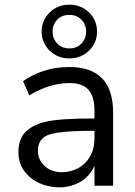

<svg xmlns="http://www.w3.org/2000/svg" viewBox="-20 -798 581 825"><path d="M234 7Q201 7 166 -4.5Q131 -16 105 -40Q59 -82 59 -144Q59 -200 90 -231.5Q121 -263 182 -276Q241 -289 386 -289V-323Q386 -383 360.5 -412Q335 -441 278 -441Q192 -441 106 -388L79 -449Q114 -475 165 -492.5Q216 -510 278 -510Q466 -510 466 -314V0H386V-85Q363 -37 322.5 -15Q282 7 234 7ZM246 -58Q281 -58 313 -74Q345 -90 365.5 -123Q386 -156 386 -207V-236Q285 -236 232 -228.5Q179 -221 164 -204Q143 -185 143 -150Q143 -111 172 -84.5Q201 -58 246 -58ZM278 -547Q228 -547 193.5 -580.5Q159 -614 159 -662Q159 -711 193.5 -744.5Q228 -778 278 -778Q328 -778 362.5 -744.5Q397 -711 397 -662Q397 -614 362.5 -580.5Q328 -547 278 -547ZM278 -590Q310 -590 330 -611Q350 -632 350 -662Q350 -693 330 -713.5Q310 -734 278 -734Q246 -734 226 -713.5Q206 -693 206 -662Q206 -632 226 -611Q246 -590 278 -590Z"/></svg>

Font: Winston
Style: Regular
Weight: 400
Designer: Original fonts by Vernon Adams / Changes by Cristiano Sobral
Foundry: Original fonts by Vernon Adams / Changes by Cristiano Sobral
Version: Version 2.503;July 17, 2020;FontCreator 13.0.0.2655 64-bit